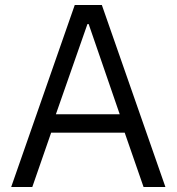

<svg xmlns="http://www.w3.org/2000/svg" viewBox="-20 -753 711 773"><path d="M110 0H25L281 -733H390L646 0H558L482 -219H186ZM332 -656 205 -293H462L337 -656Z"/></svg>

Font: IBM Plex Sans JP
Style: Regular
Weight: 400
Designer: Mike Abbink; Paul van der Laan; Pieter van Rosmalen; Wujin Sim; Yejin Wi; Jinhee Kim; Boomi Park; Yona Kim; Kichan Ma
Foundry: Sandoll Inc.
Version: Version 1.001